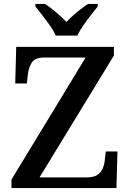

<svg xmlns="http://www.w3.org/2000/svg" viewBox="-20 -951 657 971"><path d="M38 0V-43L413 -660H203Q158 -660 141.5 -635.5Q125 -611 121 -575L116 -529H57L62 -714H556V-670L180 -54H420Q454 -54 472.5 -66.5Q491 -79 499.5 -99Q508 -119 510 -142L515 -185H574L569 0ZM262 -771Q252 -794 233.5 -820.5Q215 -847 195 -873Q175 -899 159 -918V-931H208Q234 -914 264 -888.5Q294 -863 316 -840Q331 -856 349.5 -872.5Q368 -889 388 -904.5Q408 -920 425 -931H474V-918Q459 -899 438.5 -873Q418 -847 400 -820.5Q382 -794 371 -771Z"/></svg>

Font: Noto Nastaliq Urdu Medium
Style: Regular
Weight: 500
Designer: Monotype Design Team (Patrick Giasson: type design, Kamal Mansour: OpenType code, Glenda Bellarosa). Updated by Simon Co
Foundry: Monotype Imaging Inc., Simon Cozens
Version: Version 3.007